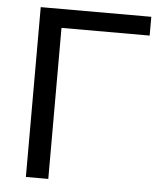

<svg xmlns="http://www.w3.org/2000/svg" viewBox="-51 -750 662 794"><g transform="rotate(5 279.5 -352.5)"><path d="M86 0V-705H545V-627H179V0Z"/></g></svg>

Font: Mulish Medium
Style: Regular
Weight: 500
Designer: Vernon Adams
Foundry: Vernon Adams
Version: Version 3.603; ttfautohint (v1.8.3)